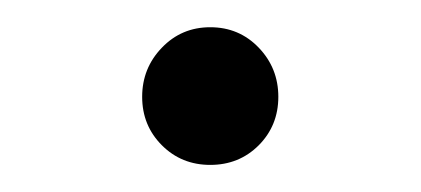

<svg xmlns="http://www.w3.org/2000/svg" viewBox="-20 -460 309 141"><path d="M84.4 -388.9Q84.4 -410 98.9 -425Q113.3 -440 134.4 -440Q155.6 -440 170 -425Q184.4 -410 184.4 -388.9Q184.4 -367.8 170 -353.3Q155.6 -338.9 134.4 -338.9Q113.3 -338.9 98.9 -353.3Q84.4 -367.8 84.4 -388.9Z"/></svg>

Font: Paperlogy 3 Light
Style: Regular
Weight: 300
Designer: redesigned by Lee Juim, glyphs from Gmarket Sans & Montserrat
Foundry: PT&
Version: Version 1.001